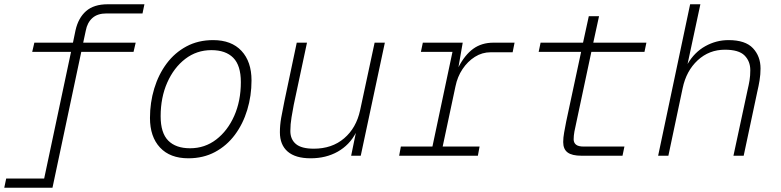

<svg xmlns="http://www.w3.org/2000/svg" viewBox="-41 -730 3661 900"><path d="M-21 150 -12 107H166L292 -487H110L120 -530H301L313 -588Q326 -646 362.5 -678Q399 -710 464 -710H636L627 -667H458Q416 -667 392 -645.5Q368 -624 361 -586L349 -530H595L585 -487H340L205 150Z M842 12Q756 12 709 -38.5Q662 -89 662 -177Q662 -249 682 -315Q702 -381 740 -432Q778 -483 833 -512.5Q888 -542 958 -542Q1044 -542 1091 -491.5Q1138 -441 1138 -353Q1138 -281 1118 -215Q1098 -149 1060 -98Q1022 -47 967 -17.5Q912 12 842 12ZM850 -35Q919 -35 972.5 -76Q1026 -117 1057 -187Q1088 -257 1088 -345Q1088 -423 1052.5 -459Q1017 -495 950 -495Q881 -495 827.5 -454Q774 -413 743 -343Q712 -273 712 -185Q712 -107 747.5 -71Q783 -35 850 -35Z M1415 12Q1344 12 1307.5 -19.5Q1271 -51 1271 -110Q1271 -143 1277 -177.5Q1283 -212 1292 -255L1350 -530H1398L1336 -239Q1331 -213 1325.5 -180Q1320 -147 1320 -116Q1320 -77 1346 -55Q1372 -33 1430 -33Q1515 -33 1572 -81.5Q1629 -130 1647 -213L1715 -530H1763L1650 0H1605L1627 -107Q1597 -50 1542 -19Q1487 12 1415 12Z M1830 0 1838 -43H1986L2080 -487H1932L1941 -530H2128L2108 -415Q2138 -473 2177.5 -501.5Q2217 -530 2272 -530H2371L2362 -485H2259Q2219 -485 2185 -463.5Q2151 -442 2127 -406Q2103 -370 2094 -325L2034 -43H2207L2199 0Z M2685 0Q2640 0 2619.5 -15.5Q2599 -31 2599 -64Q2599 -85 2603.5 -109.5Q2608 -134 2613 -160L2683 -487H2484L2493 -530H2692L2719 -654H2767L2740 -530H2989L2980 -487H2731L2661 -158Q2655 -133 2651.5 -113Q2648 -93 2648 -77Q2648 -61 2659 -52Q2670 -43 2695 -43H2886L2877 0Z M3044 0 3194 -710H3242L3182 -430Q3214 -485 3265 -513.5Q3316 -542 3374 -542Q3453 -542 3488.5 -504Q3524 -466 3524 -409Q3524 -381 3519.5 -353.5Q3515 -326 3509 -301L3445 0H3397L3463 -307Q3469 -332 3472.5 -353.5Q3476 -375 3476 -401Q3476 -443 3449 -470Q3422 -497 3357 -497Q3283 -497 3229.5 -447.5Q3176 -398 3159 -317L3092 0Z"/></svg>

Font: Geist Mono ExtraLight
Style: Italic
Weight: 200
Italic angle: -12°
Monospace: yes
Designer: Basement.studio, Andrés Briganti, Mateo Zaragoza
Foundry: Basement.studio, Vercel, Andrés Briganti, Guido Ferreyra, Mateo Zaragoza
Version: Version 1.500; ttfautohint (v1.8.4.7-5d5b)